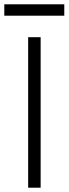

<svg xmlns="http://www.w3.org/2000/svg" viewBox="-40 -873 319 893"><path d="M149 -700V0H91V-700ZM259 -853V-800H-20V-853Z"/></svg>

Font: Pathway Extreme 8pt Thin 12pt
Style: Regular
Weight: 100
Version: Version 1.001;gftools[0.9.26]